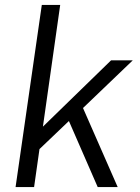

<svg xmlns="http://www.w3.org/2000/svg" viewBox="-20 -763 572 783"><path d="M43.5 0 150.5 -743H225.5L155 -246.5L433 -517H521.5L318.5 -322.5L460 0H378.5L261 -269.5L141 -155L119 0Z"/></svg>

Font: Public Sans Thin Light
Style: Italic
Weight: 300
Italic angle: -8°
Version: Version 2.001